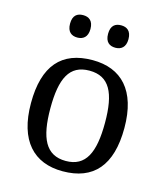

<svg xmlns="http://www.w3.org/2000/svg" viewBox="-112 -830 801 927"><g transform="rotate(15 288.5 -367.0)"><path d="M189 -632C217 -632 240 -647 240 -688C240 -730 217 -744 189 -744C160 -744 138 -730 138 -688C138 -647 160 -632 189 -632ZM379 -632C407 -632 430 -647 430 -688C430 -730 407 -744 379 -744C350 -744 328 -730 328 -688C328 -647 350 -632 379 -632ZM287 10C441 10 522 -81 522 -269C522 -456 434 -546 290 -546C135 -546 55 -456 55 -269C55 -81 143 10 287 10ZM289 -42C189 -42 152 -120 152 -269C152 -418 188 -493 288 -493C388 -493 425 -418 425 -269C425 -120 389 -42 289 -42Z"/></g></svg>

Font: Noto Serif Thai
Style: Regular
Weight: 400
Designer: Monotype Design Team
Foundry: Monotype Imaging Inc.
Version: Version 1.901